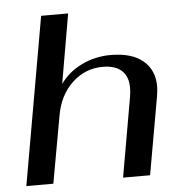

<svg xmlns="http://www.w3.org/2000/svg" viewBox="-50 -731 732 779"><g transform="rotate(-5 316.0 -341.5)"><path d="M146 -683H256L207 -400Q240 -447 295 -473.5Q350 -500 413 -500Q498 -500 544 -462Q590 -424 590 -356Q590 -345 586 -317L530 0H420L477 -326Q480 -344 480 -361Q480 -407 453.5 -431Q427 -455 377 -455Q305 -455 252 -405Q199 -355 185 -273L136 0H26Z"/></g></svg>

Font: Fahkwang Medium
Style: Italic
Weight: 500
Italic angle: -10°
Version: Version 1.000; ttfautohint (v1.6)